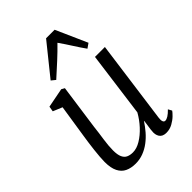

<svg xmlns="http://www.w3.org/2000/svg" viewBox="-234 -910 1027 1027"><g transform="rotate(-45 279.0 -397.0)"><path d="M173.5 10Q139.5 10 114.5 -1.8Q89.5 -13.5 75.8 -40.8Q62 -68 62 -114Q62 -130 63.8 -152.5Q65.5 -175 68.5 -200.5Q71.5 -226 74.8 -250Q78 -274 81 -292L110 -480L57.5 -502L62.5 -532L173 -553.5L191 -543.5L155 -287Q153 -267 150 -245.8Q147 -224.5 144 -203.5Q141 -182.5 139.2 -162.8Q137.5 -143 137.5 -126Q137.5 -93 145.8 -75Q154 -57 169.2 -50Q184.5 -43 205.5 -43Q234.5 -43 265.5 -61.8Q296.5 -80.5 325 -111.2Q353.5 -142 373.5 -178L423 -548H498L434 -77.5Q431.5 -59.5 435.2 -50Q439 -40.5 447.5 -40.5Q457.5 -40.5 470.5 -48.5Q483.5 -56.5 500.5 -74L512 -53Q507 -45 491.8 -30Q476.5 -15 454.5 -2.8Q432.5 9.5 406.5 9.5Q378 9.5 366.2 -8.8Q354.5 -27 358.5 -54Q358.5 -56 359.2 -63.5Q360 -71 361.8 -81.2Q363.5 -91.5 364.8 -101.8Q366 -112 367 -119.5L366 -120.5Q349 -94.5 328.8 -71Q308.5 -47.5 284.2 -29.2Q260 -11 232.2 -0.5Q204.5 10 173.5 10ZM189.5 -607.5 166 -626.5 308.5 -803.5H373L452 -626L425.5 -607.5Q402 -640.5 381 -673.8Q360 -707 334.5 -743.5Q301.5 -709.5 265.5 -676.5Q229.5 -643.5 189.5 -607.5Z"/></g></svg>

Font: Merriweather 48pt Light
Style: Italic
Weight: 300
Italic angle: -7.8°
Version: Version 2.101